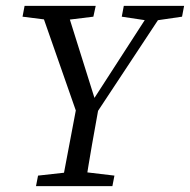

<svg xmlns="http://www.w3.org/2000/svg" viewBox="-20 -636 649 656"><path d="M57 -579 64 -616H307L299 -579L185 -565H168ZM103 0 110 -36 236 -50H253L371 -36L364 0ZM249 -230 114 -616H204L307 -288H294L506 -616H552L297 -230ZM190 0 244 -285H320Q307 -214 294.5 -142.5Q282 -71 271 0ZM396 -579 403 -616H609L602 -579L506 -565H489Z"/></svg>

Font: Lisu Bosa ExtraLight
Style: Italic
Weight: 200
Italic angle: -19°
Designer: David Morse, Annie Olsen, Victor Gaultney, Frank Grießhammer (Latin)
Foundry: SIL International
Version: Version 2.000